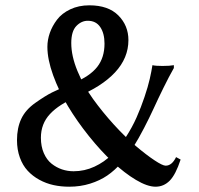

<svg xmlns="http://www.w3.org/2000/svg" viewBox="-20 -685 750 722"><path d="M633.8 -439.9V-429.2Q615.7 -397.5 594.7 -354.7Q573.7 -312 557.9 -277.3Q542 -242.7 521.5 -203.1Q501 -163.6 481.9 -133.1Q462.9 -102.5 437 -73.2Q411.1 -43.9 383.3 -24.9Q355.5 -5.9 318.8 5.6Q282.2 17.1 240.2 17.1Q209.5 17.1 181.4 11Q153.3 4.9 127.9 -9Q102.5 -22.9 84 -43Q65.4 -63 54.7 -92.5Q43.9 -122.1 43.9 -158.2Q43.9 -203.6 59.8 -237.8Q75.7 -272 113 -298.3Q150.4 -324.7 175.8 -337.4Q201.2 -350.1 254.4 -372.1Q257.3 -373.5 258.8 -374Q317.9 -398.4 345.5 -433.3Q373 -468.3 373 -521Q373 -559.6 356.9 -583.3Q340.8 -606.9 310.1 -606.9L315.9 -665Q387.2 -665 425 -627Q462.9 -588.9 462.9 -534.2Q462.9 -466.8 412.6 -412.8Q362.3 -358.9 269 -320.8Q202.1 -293 168 -256.3Q133.8 -219.7 133.8 -167Q133.8 -134.3 144.8 -109.1Q155.8 -84 173.8 -69.6Q191.9 -55.2 212.9 -48.1Q233.9 -41 256.8 -41Q297.9 -41 335.2 -58.3Q372.6 -75.7 400.6 -103.8Q428.7 -131.8 452.9 -168.9Q477.1 -206.1 493.7 -243.7Q510.3 -281.2 523.4 -320.3Q536.6 -359.4 543.2 -388.4Q549.8 -417.5 553.2 -439.9Q564.9 -437 590.8 -437Q619.1 -437 633.8 -439.9ZM248 -522.9Q248 -474.6 271.2 -418.2Q294.4 -361.8 330.1 -312.5Q365.7 -263.2 408.4 -216.3Q451.2 -169.4 490.7 -136Q530.3 -102.5 560.8 -82.3Q591.3 -62 603 -62Q626.5 -62 642.1 -94.2L659.2 -85Q640.6 -28.3 618.2 -5.6Q595.7 17.1 564.9 17.1Q534.2 17.1 491.2 -8.5Q448.2 -34.2 403.6 -75.9Q358.9 -117.7 314.5 -173.1Q270 -228.5 235.6 -285.6Q201.2 -342.8 179.7 -402.3Q158.2 -461.9 158.2 -508.8Q158.2 -534.7 167.2 -560.8Q176.3 -586.9 194.3 -610.8Q212.4 -634.8 244.1 -649.9Q275.9 -665 315.9 -665L310.1 -606.9Q286.1 -606.9 267.1 -587.2Q248 -567.4 248 -522.9Z"/></svg>

Font: Linear Smooth Low Contrast
Style: Regular
Weight: 500
Designer: Philipp H. Poll, Flanker
Foundry: Philipp H. Poll, reworked by Flanker
Version: Version 1.010 | FøM Fix